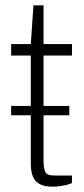

<svg xmlns="http://www.w3.org/2000/svg" viewBox="-20 -692 317 723"><path d="M22 -258V-293H241V-258ZM178 11Q147 11 129 1Q111 -9 103.5 -28.5Q96 -48 96 -74V-483H22V-526H96L106 -672H144V-526H251V-483H144V-88Q144 -58 150.5 -44.5Q157 -31 185 -31H251V-3Q241 2 228 5Q215 8 202 9.5Q189 11 178 11Z"/></svg>

Font: Archivo SemiBold Thin
Style: Regular
Weight: 250
Version: Version 2.001